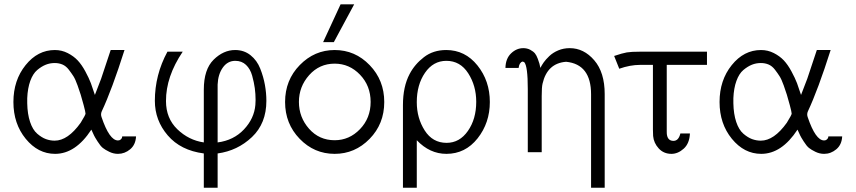

<svg xmlns="http://www.w3.org/2000/svg" viewBox="-20 -715 4022 902"><path d="M237.8 -480Q270 -480 298.1 -465.6Q326.2 -451.2 345 -431.2Q363.8 -411.1 380.9 -379.6Q397.9 -348.1 407 -324Q416 -299.8 425.8 -269L455.1 -345.2L500 -480H564.9Q505.9 -293.9 458 -191.9Q452.1 -178.7 457 -165Q494.1 -55.2 534.2 -55.2Q542 -55.2 546.9 -59.6Q551.8 -64 553 -67.9Q554.2 -71.8 554.2 -74.2H619.1Q617.2 -35.2 591.6 -13.7Q565.9 7.8 534.2 7.8Q513.2 7.8 493.7 -1.7Q474.1 -11.2 463.1 -20Q452.1 -28.8 438.5 -50.3Q424.8 -71.8 421.9 -78.4Q418.9 -85 409.2 -106Q335 7.8 238.8 7.8Q158.7 7.8 100.8 -63Q43 -133.8 43 -235.8Q43 -337.9 100.1 -408.9Q157.2 -480 237.8 -480ZM107.9 -230Q108.9 -179.2 121.3 -142.1Q133.8 -105 154.8 -86.9Q175.8 -68.8 195.8 -61.5Q215.8 -54.2 236.8 -54.2Q298.8 -54.2 358.9 -138.2Q381.8 -175.3 381.8 -181.2Q381.8 -188 373 -221.2Q363.3 -256.3 359.1 -270.3Q355 -284.2 344.5 -313.5Q334 -342.8 325 -356.9Q315.9 -371.1 303 -387.9Q290 -404.8 273.4 -411.9Q256.8 -418.9 236.8 -418.9Q214.8 -418.9 194.8 -410.9Q174.8 -402.8 154.8 -386Q134.8 -369.1 122.3 -335Q109.9 -300.8 107.9 -253.9Z M707.5 -241.2Q707.5 -363.3 766.6 -472.2H838.4Q759.3 -355 759.8 -240.2Q759.8 -159.2 813.2 -107.7Q866.7 -56.2 937.5 -45.9V-293.9Q937.5 -389.2 983.6 -434.6Q1029.8 -480 1084.5 -480Q1126.5 -480 1157 -455.6Q1187.5 -431.2 1202.6 -392.6Q1217.8 -354 1224.6 -315.9Q1231.4 -277.8 1231.4 -241.2Q1231.4 -135.3 1163.6 -71Q1095.7 -6.8 1002.4 5.9V167H937.5V5.9Q828.6 -8.3 768.1 -78.9Q707.5 -149.4 707.5 -241.2ZM1002.4 -45.9Q1077.6 -55.7 1126 -106.9Q1174.3 -158.2 1179.7 -222.2L1180.7 -245.1Q1180.7 -273.9 1177 -301Q1173.3 -328.1 1164.6 -359.6Q1155.8 -391.1 1135.7 -410.2Q1115.7 -429.2 1085.4 -429.2Q1049.3 -429.2 1026.9 -397.7Q1004.4 -366.2 1002.4 -317.9Z M1319.3 -235.8Q1319.3 -338.9 1388.4 -409.4Q1457.5 -480 1552.2 -480Q1648.4 -480 1716.8 -408.9Q1785.2 -337.9 1785.2 -235.8Q1785.2 -132.8 1716.3 -62.5Q1647.5 7.8 1552.2 7.8Q1456.1 7.8 1387.7 -63Q1319.3 -133.8 1319.3 -235.8ZM1552.2 -56.2Q1621.1 -56.2 1671.1 -108.2Q1721.2 -160.2 1721.2 -236.1Q1721.2 -312 1671.4 -364Q1621.6 -416 1552.2 -416Q1480.5 -416 1432.4 -362.1Q1384.3 -308.1 1384.3 -236.1Q1384.3 -164.1 1431.9 -110.1Q1479.5 -56.2 1552.2 -56.2ZM1498 -517.1 1580.1 -694.8H1644L1548.3 -517.1Z M1873 167V-221.2Q1873 -308.1 1904.3 -367.2Q1928.2 -413.1 1971.7 -446.5Q2015.1 -480 2076.2 -480Q2165 -480 2223.1 -407.5Q2281.2 -335 2281.2 -235.8Q2281.2 -137.7 2223.6 -64.9Q2166 7.8 2077.1 7.8Q1999 7.8 1938 -56.2V167ZM1938 -234.9Q1938 -160.6 1975.1 -102.3Q2012.2 -43.9 2078.1 -43.9Q2139.2 -43.9 2178.2 -99.9Q2217.3 -155.8 2217.3 -236.8Q2217.3 -312 2179.7 -370.6Q2142.1 -429.2 2077.1 -429.2Q2015.1 -429.2 1976.6 -373Q1938 -316.9 1938 -234.9Z M2354.5 -396Q2355.5 -439.9 2381.1 -464.4Q2406.7 -488.8 2438.5 -488.8Q2456.5 -488.8 2471.2 -481Q2485.8 -473.1 2493.2 -464.1Q2500.5 -455.1 2506.6 -438.5Q2512.7 -421.9 2514.2 -416Q2515.6 -410.2 2518.6 -396Q2525.4 -409.2 2534.4 -422.1Q2543.5 -435.1 2560.5 -451.4Q2577.6 -467.8 2602.5 -478.3Q2627.4 -488.8 2656.7 -488.8Q2722.7 -488.8 2771.7 -431.9Q2820.8 -375 2820.8 -272.9V167H2756.8V-272Q2756.8 -413.1 2639.6 -424.8Q2550.8 -418 2528.8 -321.8Q2524.9 -305.7 2524.9 -263.2V0H2459.5V-296.9Q2459.5 -404.8 2442.9 -422.9L2438.5 -424.8L2434.6 -425.8Q2419.4 -420.9 2416.5 -396Z M2865.2 -452.1Q2904.3 -465.3 2924.8 -468.8Q2945.3 -472.2 2987.3 -472.2H3301.3V-410.2H3112.3V-98.1Q3112.3 -85.9 3113.3 -81.1Q3118.2 -53.2 3144 -53.2Q3168 -53.2 3176.3 -87.9H3221.2Q3219.2 -41 3192.1 -16.6Q3165 7.8 3134.3 7.8Q3098.1 7.8 3074.7 -17.6Q3051.3 -43 3048.3 -76.2Q3047.4 -85.9 3047.4 -106.9V-410.2H2987.3Q2940.4 -410.2 2889.2 -392.1Z M3555.2 -480Q3587.4 -480 3615.5 -465.6Q3643.6 -451.2 3662.4 -431.2Q3681.2 -411.1 3698.2 -379.6Q3715.3 -348.1 3724.4 -324Q3733.4 -299.8 3743.2 -269L3772.5 -345.2L3817.4 -480H3882.3Q3823.2 -293.9 3775.4 -191.9Q3769.5 -178.7 3774.4 -165Q3811.5 -55.2 3851.6 -55.2Q3859.4 -55.2 3864.3 -59.6Q3869.1 -64 3870.4 -67.9Q3871.6 -71.8 3871.6 -74.2H3936.5Q3934.6 -35.2 3908.9 -13.7Q3883.3 7.8 3851.6 7.8Q3830.6 7.8 3811 -1.7Q3791.5 -11.2 3780.5 -20Q3769.5 -28.8 3755.9 -50.3Q3742.2 -71.8 3739.3 -78.4Q3736.3 -85 3726.6 -106Q3652.3 7.8 3556.2 7.8Q3476.1 7.8 3418.2 -63Q3360.4 -133.8 3360.4 -235.8Q3360.4 -337.9 3417.5 -408.9Q3474.6 -480 3555.2 -480ZM3425.3 -230Q3426.3 -179.2 3438.7 -142.1Q3451.2 -105 3472.2 -86.9Q3493.2 -68.8 3513.2 -61.5Q3533.2 -54.2 3554.2 -54.2Q3616.2 -54.2 3676.3 -138.2Q3699.2 -175.3 3699.2 -181.2Q3699.2 -188 3690.4 -221.2Q3680.7 -256.3 3676.5 -270.3Q3672.4 -284.2 3661.9 -313.5Q3651.4 -342.8 3642.3 -356.9Q3633.3 -371.1 3620.4 -387.9Q3607.4 -404.8 3590.8 -411.9Q3574.2 -418.9 3554.2 -418.9Q3532.2 -418.9 3512.2 -410.9Q3492.2 -402.8 3472.2 -386Q3452.1 -369.1 3439.7 -335Q3427.2 -300.8 3425.3 -253.9Z"/></svg>

Font: CMU Bright
Style: Roman
Weight: 500
Version: Version 0.7.0